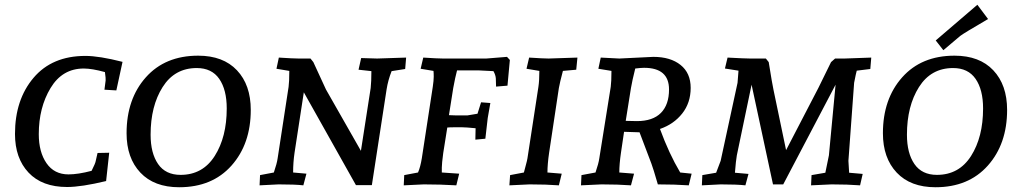

<svg xmlns="http://www.w3.org/2000/svg" viewBox="-20 -775 4273 807"><path d="M262 11Q157 11 100 -49.5Q43 -110 43 -212Q43 -356 121 -448Q199 -540 339 -540Q397 -540 495 -515L469 -395L419 -398L424 -437Q425 -444 421 -472Q367 -487 332 -487Q242 -487 192.5 -405Q143 -323 143 -211Q143 -136 175.5 -89Q208 -42 268 -42Q308 -42 365 -57Q381 -89 382 -97L390 -132L439 -133L426 -14Q322 11 262 11Z M1034 -313Q1034 -170 953 -79Q872 12 733 12Q628 12 570 -49.5Q512 -111 512 -215Q512 -359 593 -450Q674 -541 813 -541Q918 -541 976 -479.5Q1034 -418 1034 -313ZM613 -209Q613 -131 644.5 -85.5Q676 -40 739 -40Q832 -40 882.5 -119.5Q933 -199 933 -319Q933 -398 901.5 -443.5Q870 -489 807 -489Q714 -489 663.5 -409Q613 -329 613 -209Z M1235 -529H1285L1297 -514Q1342 -416 1350 -399L1497 -141L1538 -405Q1541 -432 1541 -476L1487 -482L1498 -531L1565 -529L1687 -533L1683 -485L1626 -476Q1611 -438 1605 -400L1543 3H1476L1257 -387L1218 -133Q1212 -92 1212 -50L1268 -45L1255 4Q1221 0 1151 0L1071 4L1073 -39L1131 -50Q1144 -88 1147 -110L1193 -410Q1196 -432 1196 -477L1142 -486L1152 -533Q1212 -529 1235 -529Z M1994 -479H1901Q1893 -449 1885 -405L1867 -291Q1878 -290 1895 -290H1945L1987 -297L2002 -345L2041 -342Q2032 -294 2030 -279L2020 -192L1978 -188L1979 -236Q1938 -240 1923 -240H1888Q1870 -240 1860 -239L1843 -132Q1837 -87 1837 -71Q1837 -55 1837 -50L1910 -45L1898 4Q1831 0 1761 0L1677 4L1679 -39L1737 -50Q1747 -73 1753 -110L1799 -410Q1803 -437 1803 -452.5Q1803 -468 1802 -477L1748 -486L1759 -533Q1819 -529 1842 -529H2024L2111 -536L2123 -523L2113 -415L2065 -411Q2065 -431 2064 -445.5Q2063 -460 2054 -476Q2006 -479 1994 -479Z M2407 -533 2402 -482 2346 -477Q2333 -428 2329 -405L2288 -133Q2281 -85 2281 -50L2341 -45L2329 4Q2276 0 2206 0L2121 4L2124 -39L2182 -50Q2182 -51 2189 -76.5Q2196 -102 2197 -110L2243 -410Q2247 -436 2247 -477L2193 -486L2204 -533Q2264 -529 2286 -529Z M2583 -529 2726 -536Q2798 -536 2840.5 -502Q2883 -468 2883 -405.5Q2883 -343 2847.5 -298Q2812 -253 2754 -233Q2792 -129 2839 -50L2887 -45L2875 4Q2816 0 2745 0Q2725 -69 2718 -87L2668 -219H2665Q2647 -219 2603 -221L2590 -133Q2583 -85 2583 -50L2645 -45L2632 4Q2578 0 2508 0L2422 4L2424 -39L2483 -50Q2496 -88 2499 -110L2547 -410Q2550 -432 2550 -477L2495 -486L2505 -533Q2553 -530 2583 -529ZM2687 -490Q2674 -490 2650 -487Q2637 -435 2632 -405L2610 -267Q2629 -266 2657 -266Q2724 -266 2758 -300.5Q2792 -335 2792 -399Q2792 -490 2687 -490Z M3546 -99 3549 -49 3606 -44 3595 4Q3543 0 3475 0L3389 4L3391 -39L3449 -49L3464 -122L3492 -419L3272 0H3229L3139 -419L3077 -122Q3073 -100 3069 -49L3126 -44L3113 4Q3077 0 3009 0L2930 4L2932 -39L2990 -49Q2992 -55 2999.5 -74Q3007 -93 3009 -99L3080 -427L3084 -478L3027 -487L3038 -533Q3111 -529 3133 -529H3199L3211 -514Q3226 -420 3231 -398L3284 -144L3420 -406L3473 -514L3490 -529H3530L3642 -533L3638 -485L3581 -478Q3578 -468 3570 -427Z M4213 -313Q4213 -170 4132 -79Q4051 12 3912 12Q3807 12 3749 -49.5Q3691 -111 3691 -215Q3691 -359 3772 -450Q3853 -541 3992 -541Q4097 -541 4155 -479.5Q4213 -418 4213 -313ZM3792 -209Q3792 -131 3823.5 -85.5Q3855 -40 3918 -40Q4011 -40 4061.5 -119.5Q4112 -199 4112 -319Q4112 -398 4080.5 -443.5Q4049 -489 3986 -489Q3893 -489 3842.5 -409Q3792 -329 3792 -209ZM4088 -755 4133 -695Q4030 -635 4016 -624L3945 -564L3913 -605Z"/></svg>

Font: Andada SC
Style: Italic
Weight: 400
Italic angle: -8.29999°
Designer: Carolina Giovagnoli
Foundry: Carolina Giovagnoli
Version: Version 1.003